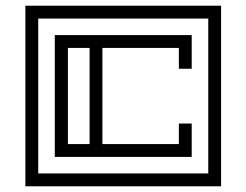

<svg xmlns="http://www.w3.org/2000/svg" viewBox="-20 -683 864 673"><path d="M755 -30H69V-663H755ZM114 -75H710V-618H114ZM652 -442V-560H172V-133H652V-250H607V-178H339V-515H607V-442ZM294 -178H218V-515H294Z"/></svg>

Font: Geostar
Style: Regular
Weight: 400
Designer: Joe Prince
Foundry: Joe Prince
Version: Version 1.002